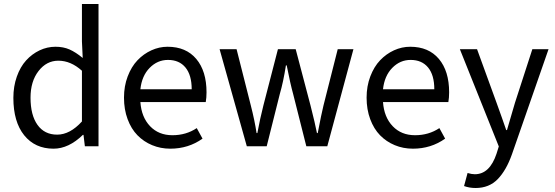

<svg xmlns="http://www.w3.org/2000/svg" viewBox="-20 -732 2777 961"><path d="M248 12.2Q155.3 12.2 101.1 -54.9Q46.9 -122.1 46.9 -242.2Q46.9 -299.8 64.2 -348.6Q81.5 -397.5 110.8 -429.7Q140.1 -461.9 178.2 -480Q216.3 -498 257.8 -498Q297.4 -498 328.1 -484.4Q358.9 -470.7 394 -441.9L390.1 -524.9V-711.9H473.1V0H404.8L397.9 -57.1H395Q323.7 12.2 248 12.2ZM266.1 -58.1Q330.1 -58.1 390.1 -124V-377.9Q334.5 -428.2 272 -428.2Q212.9 -428.2 172.9 -376.5Q132.8 -324.7 132.8 -243.2Q132.8 -155.8 167.7 -106.9Q202.6 -58.1 266.1 -58.1Z M832.5 12.2Q783.7 12.2 741.5 -5.4Q699.2 -22.9 668 -54.9Q636.7 -86.9 618.7 -135.5Q600.6 -184.1 600.6 -243.2Q600.6 -300.8 619.1 -349.6Q637.7 -398.4 668.2 -430.4Q698.7 -462.4 737.8 -480.2Q776.9 -498 818.8 -498Q911.1 -498 962.4 -437Q1013.7 -376 1013.7 -270Q1013.7 -242.7 1009.8 -221.2H682.6Q688 -145.5 731.2 -100.3Q774.4 -55.2 842.8 -55.2Q911.6 -55.2 964.8 -90.8L993.7 -38.1Q922.9 12.2 832.5 12.2ZM682.6 -285.2H939.5Q939.5 -356.4 908.2 -394.3Q877 -432.1 820.8 -432.1Q768.1 -432.1 729 -392.3Q689.9 -352.5 682.6 -285.2Z M1215.3 0 1079.1 -485.8H1164.1L1235.4 -204.1Q1254.9 -127.9 1264.2 -65.9H1268.1Q1282.2 -141.1 1298.3 -204.1L1371.1 -485.8H1460L1534.2 -204.1Q1557.6 -112.3 1566.4 -65.9H1570.3Q1588.9 -163.1 1599.1 -204.1L1670.4 -485.8H1749L1618.2 0H1513.2L1447.3 -261.2Q1432.6 -314.5 1415 -404.8H1411.1Q1397.9 -320.8 1380.4 -261.2L1314.9 0Z M2046.9 12.2Q1998 12.2 1955.8 -5.4Q1913.6 -22.9 1882.3 -54.9Q1851.1 -86.9 1833 -135.5Q1814.9 -184.1 1814.9 -243.2Q1814.9 -300.8 1833.5 -349.6Q1852.1 -398.4 1882.6 -430.4Q1913.1 -462.4 1952.1 -480.2Q1991.2 -498 2033.2 -498Q2125.5 -498 2176.8 -437Q2228 -376 2228 -270Q2228 -242.7 2224.1 -221.2H1897Q1902.3 -145.5 1945.6 -100.3Q1988.8 -55.2 2057.1 -55.2Q2126 -55.2 2179.2 -90.8L2208 -38.1Q2137.2 12.2 2046.9 12.2ZM1897 -285.2H2153.8Q2153.8 -356.4 2122.6 -394.3Q2091.3 -432.1 2035.2 -432.1Q1982.4 -432.1 1943.4 -392.3Q1904.3 -352.5 1897 -285.2Z M2360.4 209Q2329.6 209 2302.7 199.2L2320.3 133.8Q2340.3 140.1 2356.4 140.1Q2431.2 140.1 2465.3 37.1L2476.6 1L2281.7 -485.8H2367.7L2465.3 -217.8Q2474.6 -193.4 2491.9 -143.6Q2509.3 -93.8 2513.7 -81.1H2517.6Q2523.4 -100.1 2536.9 -147.2Q2550.3 -194.3 2557.6 -217.8L2644.5 -485.8H2725.6L2542.5 40Q2514.2 120.1 2471.2 164.6Q2428.2 209 2360.4 209Z"/></svg>

Font: Source Sans Pro
Style: Regular
Weight: 400
Designer: Paul D. Hunt
Foundry: Adobe Systems Incorporated
Version: Version 3.006;hotconv 1.0.111;makeotfexe 2.5.65597